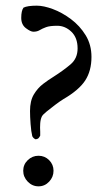

<svg xmlns="http://www.w3.org/2000/svg" viewBox="-20 -647 387 678"><path d="M98 -535Q88 -535 71.5 -547.5Q55 -560 55 -584Q55 -609 63 -620Q77 -627 110 -627Q134 -627 166.5 -615Q199 -603 230.5 -579.5Q262 -556 282.5 -522.5Q303 -489 303 -446Q303 -397 281 -363Q259 -329 204 -297Q191 -289 174.5 -276.5Q158 -264 144.5 -253Q131 -242 128 -236Q123 -226 122 -211Q121 -196 122 -182Q122 -178 122 -174.5Q122 -171 122 -168Q119 -162 116 -159Q113 -156 106 -155Q98 -158 94 -166Q90 -182 88 -209Q86 -236 86 -255Q86 -291 99.5 -313.5Q113 -336 132 -350.5Q151 -365 169 -376Q205 -399 229.5 -420Q254 -441 254 -476Q254 -514 232 -535Q210 -556 182 -556Q156 -556 142.5 -551Q129 -546 120 -540.5Q111 -535 98 -535ZM62 -44Q62 -66 78 -81.5Q94 -97 116 -97Q138 -97 153.5 -81.5Q169 -66 169 -44Q169 -22 153.5 -5.5Q138 11 116 11Q94 11 78 -5.5Q62 -22 62 -44Z"/></svg>

Font: Amiri
Style: Italic
Weight: 400
Italic angle: 10°
Designer: Khaled Hosny
Version: Version 0.113